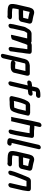

<svg xmlns="http://www.w3.org/2000/svg" viewBox="1720 -2488 985 4465"><g transform="rotate(90 2212.5 -255.5)"><path d="M357 -200H411C423 -199 437 -204 453 -214C469 -224 481 -238 485 -257L528 -441C531 -458 529 -473 521 -486C507 -509 481 -515 447 -521L431 -523C426 -524 420 -525 415 -526C396 -529 375 -536 355 -539C327 -546 300 -558 265 -558C227 -558 192 -535 176 -505C169 -492 158 -465 154 -449L83 -142C71 -91 69 -45 76 -11C89 39 143 58 217 58C227 58 235 60 247 60H339C343 60 346 62 349 63C390 74 439 27 425 -12C418 -33 395 -42 363 -42H263C256 -43 248 -44 240 -44C236 -44 231 -44 225 -45C207 -45 191 -49 178 -54C177 -58 173 -66 175 -74C177 -96 179 -117 185 -143L198 -198H295C310 -198 343 -200 357 -200ZM318 -300H221L257 -453L266 -451C280 -448 298 -441 314 -439C341 -434 366 -428 393 -422L410 -420C413 -419 417 -419 421 -418L394 -302H381C368 -302 333 -300 318 -300Z M538 -24 535 -11C529 16 548 40 575 40C602 40 631 16 637 -11L638 -18C642 -37 642 -51 646 -70L703 -317C708 -340 728 -363 738 -381C740 -385 744 -391 745 -395H873L790 -36C787 -22 799 -16 814 -18C841 -21 873 -30 894 -40C901 -61 910 -77 916 -98C927 -144 948 -183 961 -229C968 -250 977 -270 983 -290C993 -332 1008 -364 1025 -399H1124L1123 -396C1123 -393 1123 -387 1122 -380C1117 -351 1114 -325 1109 -295C1102 -257 1104 -220 1095 -182C1089 -148 1088 -116 1080 -83C1079 -74 1079 -67 1078 -60C1077 -57 1077 -55 1077 -52L1074 -41C1072 -33 1071 -24 1071 -14L1072 -3C1072 10 1077 20 1087 28C1120 53 1177 18 1176 -25V-35C1176 -38 1177 -41 1177 -42C1178 -47 1179 -52 1179 -57C1182 -68 1180 -76 1183 -88C1189 -112 1190 -135 1194 -159L1198 -187C1203 -216 1203 -245 1208 -274C1217 -335 1230 -399 1231 -453C1231 -484 1206 -501 1168 -501H1037C1013 -501 994 -495 975 -483C964 -492 952 -497 939 -497H777C715 -501 670 -460 647 -410C630 -383 610 -354 601 -317L545 -73C541 -55 539 -38 538 -24Z M1672 -93 1739 -382C1748 -420 1732 -456 1692 -456H1505C1479 -454 1458 -447 1435 -440C1408 -431 1381 -407 1368 -379C1362 -366 1355 -353 1351 -337L1339 -285C1336 -273 1326 -239 1323 -226L1233 166C1227 194 1244 217 1272 217C1300 217 1329 194 1335 166L1387 -59C1386 -20 1433 -13 1480 -13H1558C1610 -16 1660 -42 1672 -93ZM1441 -286 1453 -338C1455 -341 1456 -345 1458 -348C1467 -348 1475 -354 1486 -354H1631L1576 -115H1496C1485 -117 1471 -120 1460 -121C1430 -127 1405 -107 1392 -82L1425 -226C1428 -240 1438 -274 1441 -286Z M1912 42C1940 42 1969 19 1975 -9L2068 -413C2075 -411 2081 -411 2088 -412L2098 -413C2106 -415 2123 -419 2134 -419H2141C2169 -419 2199 -442 2205 -470C2211 -498 2193 -521 2165 -521H2158C2145 -521 2118 -517 2105 -514L2094 -512H2091L2111 -596C2112 -597 2114 -597 2115 -597C2123 -598 2130 -599 2135 -600H2194C2222 -600 2250 -623 2256 -651C2262 -679 2245 -702 2217 -702H2170C2150 -702 2142 -700 2124 -698C2070 -691 2025 -668 2012 -611L1987 -503C1978 -508 1968 -509 1957 -507C1949 -505 1931 -503 1919 -499H1912C1898 -497 1886 -491 1874 -480C1850 -457 1846 -425 1863 -408C1883 -388 1920 -401 1953 -406L1966 -410L1873 -9C1867 19 1884 42 1912 42Z M2328 -86 2350 -183C2356 -204 2364 -229 2370 -250C2379 -282 2394 -314 2406 -342L2417 -362H2556L2516 -190C2513 -181 2511 -176 2511 -174C2509 -168 2506 -161 2503 -153L2496 -132L2489 -111L2483 -95L2482 -94C2476 -94 2469 -94 2463 -93L2445 -91C2441 -90 2438 -90 2435 -90H2376C2361 -90 2342 -86 2328 -86ZM2629 -456C2621 -461 2613 -464 2604 -464H2423C2384 -464 2350 -434 2331 -401C2306 -359 2284 -309 2269 -256L2259 -222C2255 -209 2253 -196 2249 -185L2216 -43C2210 -15 2230 15 2259 15C2264 16 2271 16 2280 16H2303C2318 16 2339 12 2354 12H2411C2422 12 2438 9 2449 9C2454 8 2458 8 2461 8C2500 5 2532 -6 2556 -34C2574 -57 2585 -90 2595 -120L2602 -142C2608 -160 2611 -165 2617 -186L2668 -405C2674 -433 2657 -456 2629 -456Z M2893 -728C2865 -728 2836 -705 2830 -677L2791 -506C2776 -441 2768 -377 2755 -312L2752 -300C2747 -276 2743 -255 2740 -236C2731 -189 2726 -147 2715 -100L2697 -22L2748 -24C2760 -23 2780 -22 2792 -22H2799L2895 -438C2896 -443 2898 -450 2901 -457C2901 -458 2901 -459 2902 -460H2911C2924 -460 2935 -458 2948 -456L2972 -454C2981 -453 2988 -453 2995 -452H3077C3072 -429 3070 -404 3066 -380C3057 -321 3045 -256 3033 -195C3028 -168 3026 -141 3018 -115L2994 -14C2988 14 3005 37 3033 37C3061 37 3090 14 3096 -14L3119 -112C3126 -140 3130 -170 3136 -200L3146 -252C3158 -327 3175 -401 3182 -471L3186 -491C3190 -508 3187 -522 3178 -533C3165 -550 3150 -554 3123 -554H3022C2995 -558 2964 -562 2935 -562H2906L2932 -677C2938 -705 2921 -728 2893 -728Z M3347 -661 3198 -17C3178 33 3218 66 3269 66C3276 67 3282 67 3289 67L3299 68C3327 71 3356 48 3365 22C3374 -6 3358 -32 3331 -33L3320 -34C3315 -35 3309 -35 3304 -35L3449 -661C3455 -689 3437 -712 3409 -712C3381 -712 3353 -689 3347 -661Z M3777 -200H3831C3843 -199 3857 -204 3873 -214C3889 -224 3901 -238 3905 -257L3948 -441C3951 -458 3949 -473 3941 -486C3927 -509 3901 -515 3867 -521L3851 -523C3846 -524 3840 -525 3835 -526C3816 -529 3795 -536 3775 -539C3747 -546 3720 -558 3685 -558C3647 -558 3612 -535 3596 -505C3589 -492 3578 -465 3574 -449L3503 -142C3491 -91 3489 -45 3496 -11C3509 39 3563 58 3637 58C3647 58 3655 60 3667 60H3759C3763 60 3766 62 3769 63C3810 74 3859 27 3845 -12C3838 -33 3815 -42 3783 -42H3683C3676 -43 3668 -44 3660 -44C3656 -44 3651 -44 3645 -45C3627 -45 3611 -49 3598 -54C3597 -58 3593 -66 3595 -74C3597 -96 3599 -117 3605 -143L3618 -198H3715C3730 -198 3763 -200 3777 -200ZM3738 -300H3641L3677 -453L3686 -451C3700 -448 3718 -441 3734 -439C3761 -434 3786 -428 3813 -422L3830 -420C3833 -419 3837 -419 3841 -418L3814 -302H3801C3788 -302 3753 -300 3738 -300Z M4052 -7 4058 -34C4059 -39 4060 -46 4064 -57C4066 -67 4069 -76 4072 -84C4091 -137 4113 -193 4134 -246C4144 -271 4156 -296 4164 -321C4171 -340 4181 -359 4188 -379H4317C4316 -376 4316 -374 4317 -372C4313 -347 4310 -320 4304 -292L4239 -8C4233 19 4251 43 4278 43C4305 43 4335 20 4341 -8L4406 -291C4415 -332 4417 -372 4423 -409C4431 -456 4411 -481 4362 -481H4187C4145 -483 4114 -451 4100 -414C4100 -412 4099 -409 4097 -405C4090 -391 4086 -384 4081 -370C4076 -358 4069 -344 4065 -331L4061 -319C4057 -312 4053 -302 4048 -291C4032 -248 4015 -207 3999 -164C3984 -121 3967 -81 3956 -34L3950 -7C3944 21 3961 44 3989 44C4017 44 4046 21 4052 -7Z"/></g></svg>

Font: Electronic
Style: UltBlkIt
Weight: 500
Version: Version 1.011